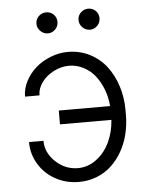

<svg xmlns="http://www.w3.org/2000/svg" viewBox="-53 -774 643 827"><g transform="rotate(-5 268.5 -360.0)"><path d="M255.3 -492.5Q221.9 -492.2 190.2 -476.4Q158.4 -460.6 138.1 -433.6Q117.9 -406.6 117.9 -376.4H55.4Q55.4 -410.5 72.3 -443Q89.1 -475.5 116.5 -499.3Q143.8 -523.1 180.6 -537.6Q217.3 -552.2 255.3 -552.2Q306.8 -552.2 349.8 -530.4Q392.8 -508.5 421.3 -471.4Q449.9 -434.3 465.7 -385.3Q481.5 -336.3 481.5 -281.6V-261.7Q481.5 -218 471.6 -177.4Q461.6 -136.7 442.1 -102.8Q422.6 -68.9 395.6 -43.7Q368.6 -18.5 332.6 -4.3Q296.5 9.9 255.3 9.9Q199.9 9.9 153.9 -15.4Q108 -40.8 81.7 -84.5Q55.4 -128.2 55.4 -180H117.9Q117.9 -128.6 159.4 -89.3Q201 -50.1 255.3 -49.7Q300.4 -49.7 337 -77.8Q373.6 -105.8 393.8 -149.5Q414.1 -193.2 417.3 -244.3H195V-304H416.9Q414.1 -341.3 401.3 -375.2Q388.5 -409.1 368.3 -435.2Q348 -461.3 318.5 -476.7Q289.1 -492.2 255.3 -492.5ZM177.2 -639.2Q159.1 -639.2 145.4 -652.9Q131.7 -666.5 131.7 -684.7Q131.7 -703.8 145.2 -717Q158.7 -730.1 177.2 -730.1Q196.7 -730.1 209.7 -717.2Q222.7 -704.2 222.7 -684.7Q222.7 -666.2 209.5 -652.7Q196.4 -639.2 177.2 -639.2ZM359 -639.2Q340.9 -639.2 327.2 -652.9Q313.6 -666.5 313.6 -684.7Q313.6 -703.8 327.1 -717Q340.6 -730.1 359 -730.1Q378.6 -730.1 391.5 -717.2Q404.5 -704.2 404.5 -684.7Q404.5 -666.2 391.3 -652.7Q378.2 -639.2 359 -639.2Z"/></g></svg>

Font: Inter Light BETA
Style: Regular
Weight: 300
Designer: Rasmus Andersson
Foundry: rsms
Version: Version 3.011;git-f93a4a705